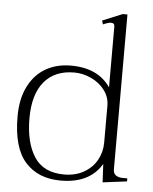

<svg xmlns="http://www.w3.org/2000/svg" viewBox="-52 -761 651 815"><g transform="rotate(5 273.0 -353.5)"><path d="M31 -245Q31 -321 58 -374Q85 -427 131.5 -453.5Q178 -480 238 -480Q354 -480 407 -402V-661Q407 -676 392 -676Q380 -676 358 -666L353 -682L438 -717H458V-57Q458 -40 469 -32Q480 -24 499 -24H518V-11L415 2L411 -76Q360 10 237 10Q140 10 85.5 -51.5Q31 -113 31 -245ZM407 -166V-324Q407 -360 385 -389.5Q363 -419 327.5 -435.5Q292 -452 255 -452Q172 -452 127 -398Q82 -344 82 -242Q82 -139 121.5 -78Q161 -17 249 -17Q298 -17 334 -38Q370 -59 388.5 -93Q407 -127 407 -166Z"/></g></svg>

Font: Taviraj ExtraLight
Style: Regular
Weight: 275
Designer: Katatrad Team
Foundry: CadsonDemak
Version: Version 1.001